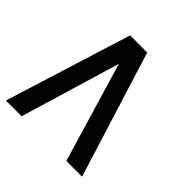

<svg xmlns="http://www.w3.org/2000/svg" viewBox="-198 -775 914 914"><g transform="rotate(45 258.5 -318.5)"><path d="M377.9 0 228 -503.9 77.1 0H-28.8L169.9 -637.2H285.2L483.9 0Z"/></g></svg>

Font: Anonymous Pro
Style: Bold
Weight: 700
Monospace: yes
Designer: Mark Simonson
Version: Version 1.003